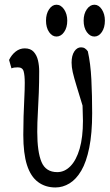

<svg xmlns="http://www.w3.org/2000/svg" viewBox="-20 -742 471 825"><path d="M218.3 63.5Q174.8 63.5 143.3 40Q111.8 16.6 95.9 -33Q80.1 -82.5 80.1 -162.6Q80.1 -201.2 81.3 -242.2Q82.5 -283.2 84.5 -320.8Q86.4 -358.4 86.4 -385.7Q86.4 -418.9 81.5 -435.8Q76.7 -452.6 56.6 -452.6Q49.3 -452.6 41.7 -451.7Q34.2 -450.7 29.3 -448.2L19 -484.4Q29.8 -506.8 47.4 -520.5Q64.9 -534.2 86.4 -534.2Q111.3 -534.2 124.8 -519.3Q138.2 -504.4 143.3 -482.2Q148.4 -460 148.4 -436Q148.4 -387.7 146.7 -343Q145 -298.3 142.6 -256.6Q140.1 -214.8 140.1 -175.8Q140.1 -89.4 158.4 -45.9Q176.8 -2.4 226.1 -2.4Q257.8 -2.4 283 -28.3Q308.1 -54.2 322.3 -103.3Q336.4 -152.3 336.4 -222.7Q336.4 -244.1 335.2 -270Q334 -295.9 333.5 -329.1H346.7V-249Q322.8 -327.1 310.1 -368.7Q297.4 -410.2 292.5 -432.1Q287.6 -454.1 287.6 -472.7Q287.6 -503.4 299.3 -521Q311 -538.6 328.1 -538.6Q337.9 -538.6 344.7 -534.2Q351.6 -529.8 357.4 -521.5Q369.1 -469.7 372.6 -400.6Q376 -331.5 376 -255.9Q376 -168.5 363.5 -107.2Q351.1 -45.9 329.3 -8.8Q307.6 28.3 278.8 45.9Q250 63.5 218.3 63.5ZM222.7 -585Q204.1 -585 190.9 -604.2Q177.7 -623.5 177.7 -653.3Q177.7 -682.6 190.9 -702.1Q204.1 -721.7 222.7 -721.7Q241.7 -721.7 255.4 -701.7Q269 -681.6 269 -653.3Q269 -623.5 255.4 -604.2Q241.7 -585 222.7 -585ZM385.7 -585Q366.7 -585 353 -604.2Q339.4 -623.5 339.4 -653.3Q339.4 -682.6 353 -702.1Q366.7 -721.7 385.7 -721.7Q404.3 -721.7 417.5 -701.7Q430.7 -681.6 430.7 -653.3Q430.7 -623.5 417.5 -604.2Q404.3 -585 385.7 -585Z"/></svg>

Font: Scarab Serif
Style: Regular
Weight: 400
Designer: John Roberts
Foundry: Scarab
Version: 1.0